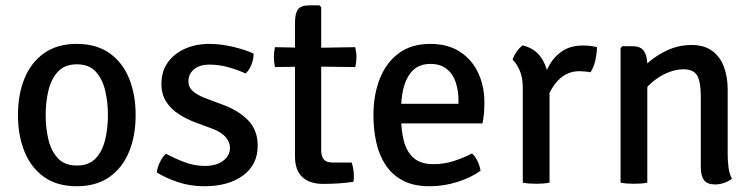

<svg xmlns="http://www.w3.org/2000/svg" viewBox="-20 -666 2748 700"><path d="M474.5 -246.5Q474.5 -170.5 450.2 -112Q426 -53.5 378.2 -20.2Q330.5 13 259.5 13Q188.5 13 141 -20.5Q93.5 -54 69.5 -112.8Q45.5 -171.5 45.5 -246.5Q45.5 -322.5 69.8 -381Q94 -439.5 141.8 -472.8Q189.5 -506 259.5 -506Q331 -506 378.8 -472.5Q426.5 -439 450.5 -380.5Q474.5 -322 474.5 -246.5ZM146.5 -246.5Q146.5 -199.5 156.5 -157.2Q166.5 -115 191.2 -88.8Q216 -62.5 260.5 -62.5Q304.5 -62.5 329 -88.8Q353.5 -115 363.5 -157.2Q373.5 -199.5 373.5 -246.5Q373.5 -293.5 363.5 -335.8Q353.5 -378 329 -404.8Q304.5 -431.5 260.5 -431.5Q216 -431.5 191.2 -404.8Q166.5 -378 156.5 -335.8Q146.5 -293.5 146.5 -246.5Z M552 -37Q553 -54 562.8 -74.2Q572.5 -94.5 585 -105.5Q616.5 -88.5 652.8 -74.8Q689 -61 726 -61Q768.5 -61 793.2 -79.5Q818 -98 818.5 -126.5Q818.5 -148.5 802 -167Q785.5 -185.5 753.5 -197L695.5 -218.5Q661 -231 632 -249.8Q603 -268.5 585.8 -295.5Q568.5 -322.5 568.5 -360.5Q568.5 -405.5 591.5 -438Q614.5 -470.5 654.2 -488.2Q694 -506 743.5 -506Q783.5 -506 828.8 -495.5Q874 -485 904.5 -470.5Q905 -452.5 897 -431.2Q889 -410 875.5 -398Q850 -410 815 -420.2Q780 -430.5 742.5 -430.5Q709 -430.5 688 -413.8Q667 -397 667 -369.5Q667 -348 683.2 -333.5Q699.5 -319 731.5 -307L793 -284Q849 -263.5 884.2 -227.8Q919.5 -192 919.5 -134.5Q919.5 -65.5 866 -26.2Q812.5 13 725.5 13Q673 13 628.8 -2Q584.5 -17 552 -37Z M1055.5 -583.5Q1055.5 -616.5 1066.2 -631.5Q1077 -646.5 1108 -646.5H1144.5L1151 -640V-116.5Q1151 -97 1160.2 -85.2Q1169.5 -73.5 1191.5 -73.5H1262Q1270 -51.5 1270 -24Q1270 -18.5 1269.8 -13Q1269.5 -7.5 1268 -3Q1243.5 0.5 1215.8 2.5Q1188 4.5 1158.5 4.5Q1109 4.5 1082.2 -20.5Q1055.5 -45.5 1055.5 -95ZM1275 -494Q1279.5 -475 1279.5 -458Q1279.5 -439 1275 -421.5L1114 -423.5L982.5 -421.5Q978.5 -439 978.5 -458Q978.5 -475 982.5 -494L1114.5 -491.5Z M1402.5 -216V-287.5H1651.5V-300.5Q1651.5 -336.5 1641.2 -366.8Q1631 -397 1608.2 -415Q1585.5 -433 1548.5 -433Q1495.5 -433 1469 -388.8Q1442.5 -344.5 1442.5 -268V-238Q1442.5 -189.5 1452.8 -150.8Q1463 -112 1488.5 -89.8Q1514 -67.5 1560.5 -67.5Q1599 -67.5 1634 -78.8Q1669 -90 1701 -106.5Q1713.5 -95 1721.8 -76.8Q1730 -58.5 1732 -43.5Q1696.5 -18 1647.2 -2.5Q1598 13 1546 13Q1487.5 13 1448 -8.2Q1408.5 -29.5 1385 -65.8Q1361.5 -102 1351.5 -148.5Q1341.5 -195 1341.5 -246Q1341.5 -320.5 1364.8 -379.2Q1388 -438 1434 -472Q1480 -506 1548.5 -506Q1613 -506 1657 -477.2Q1701 -448.5 1723.5 -400.2Q1746 -352 1746 -292.5Q1746 -269.5 1744.5 -252.8Q1743 -236 1739 -216Z M2156.5 -494.5Q2156.5 -474.5 2151 -448.2Q2145.5 -422 2133 -402.5Q2123.5 -404.5 2113.5 -405.2Q2103.5 -406 2093.5 -406.5Q2064 -406.5 2042.2 -394.2Q2020.5 -382 2005.5 -362.5Q1990.5 -343 1980.2 -320.5Q1970 -298 1963.5 -277L1949 -295.5Q1950 -330 1958.5 -366Q1967 -402 1985.2 -432.5Q2003.5 -463 2032.8 -481.5Q2062 -500 2105 -500Q2117.5 -500 2130 -498.8Q2142.5 -497.5 2156.5 -494.5ZM1849 -448Q1852.5 -461.5 1863.2 -477Q1874 -492.5 1885.5 -500.5Q1933.5 -489 1956.8 -450.2Q1980 -411.5 1983.5 -353.5V0Q1963 4 1935 4Q1906.5 4 1886 0V-345Q1886 -384.5 1874.2 -410.2Q1862.5 -436 1849 -448Z M2285.5 -497.5Q2316.5 -497.5 2328.2 -479.2Q2340 -461 2340 -428V0Q2320 4 2292 4Q2263.5 4 2242.5 0V-491L2249 -497.5ZM2633 -103.5Q2633 -77.5 2636.2 -54.5Q2639.5 -31.5 2648.5 -14.5Q2637.5 -5.5 2621 0.5Q2604.5 6.5 2587 6.5Q2558.5 6.5 2546.8 -9.2Q2535 -25 2535 -56V-315Q2535 -367 2522 -390.2Q2509 -413.5 2471 -413.5Q2444.5 -413.5 2414.5 -401.2Q2384.5 -389 2358 -366.5Q2331.5 -344 2315 -314.5V-409.5Q2348.5 -448.5 2397.8 -475.2Q2447 -502 2501 -502Q2548 -502 2577 -480.2Q2606 -458.5 2619.5 -421.8Q2633 -385 2633 -339.5Z"/></svg>

Font: Signika Negative
Style: Regular
Weight: 400
Designer: Anna Giedry
Foundry: Anna Giedry
Version: Version 2.001